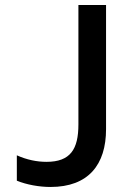

<svg xmlns="http://www.w3.org/2000/svg" viewBox="-20 -734 540 764"><path d="M181 10C332 10 402 -79 402 -220V-714H292V-239C292 -140 260 -90 165 -90C127 -90 87 -98 47 -116V-15C86 1 136 10 181 10Z"/></svg>

Font: Noto Sans Mono ExtraCondensed SemiBold
Style: Regular
Weight: 600
Width: 2
Designer: Monotype Design Team
Foundry: Monotype Imaging Inc.
Version: Version 2.014